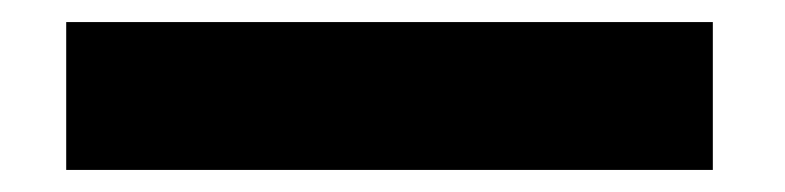

<svg xmlns="http://www.w3.org/2000/svg" viewBox="-20 19 711 174"><path d="M40 173V39H626V173Z"/></svg>

Font: Host Grotesk Black
Style: Regular
Weight: 900
Designer: Doğukan Karapınar based on Poppins by Indian Type Foundry, Jonny Pinhorn
Foundry: Element Type
Version: Version 1.000; ttfautohint (v1.8.4.7-5d5b);gftools[0.9.33]